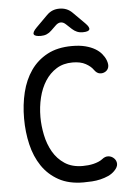

<svg xmlns="http://www.w3.org/2000/svg" viewBox="-62 -996 725 1052"><g transform="rotate(-5 300.0 -470.0)"><path d="M60 -367Q60 -443 76.5 -510.5Q93 -578 128.5 -629Q164 -680 220 -710Q276 -740 356 -740Q398 -740 429 -732Q460 -724 482 -711Q504 -698 518 -681Q532 -664 539 -646Q548 -622 543.5 -606.5Q539 -591 525 -583Q511 -575 494.5 -577.5Q478 -580 464 -600Q451 -619 423 -634.5Q395 -650 351 -650Q300 -650 262.5 -626.5Q225 -603 200 -564Q175 -525 162.5 -474Q150 -423 150 -367Q150 -319 160.5 -268Q171 -217 195 -175Q219 -133 259 -106.5Q299 -80 358 -80Q372 -80 387.5 -81.5Q403 -83 417.5 -86.5Q432 -90 445 -95.5Q458 -101 467 -108Q484 -122 502 -120.5Q520 -119 533 -106Q546 -93 546 -75Q546 -57 526 -37Q511 -22 491 -13Q471 -4 448 1.5Q425 7 401 8.5Q377 10 354 10Q274 10 218 -21Q162 -52 127 -104Q92 -156 76 -224Q60 -292 60 -367ZM192 -810Q158 -810 153 -822Q148 -834 172 -858L235 -921Q250 -936 267 -943Q284 -950 305 -950Q326 -950 343.5 -943Q361 -936 376 -921L440 -857Q463 -834 458.5 -822Q454 -810 421 -810Q404 -810 390 -816Q376 -822 364 -833L335 -860Q321 -874 306 -874Q291 -874 277 -860L250 -834Q238 -822 223.5 -816Q209 -810 192 -810Z"/></g></svg>

Font: Maple Mono NF
Style: Regular
Weight: 400
Monospace: yes
Designer: subframe7536
Version: Version 7.000